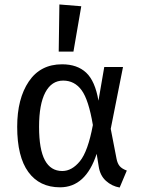

<svg xmlns="http://www.w3.org/2000/svg" viewBox="-20 -827 633 860"><path d="M421 -376 447 -527H531L476 -250L502 -116Q506 -95 516 -83Q526 -71 548 -63L516 13Q481 7 454.5 -17Q428 -41 422 -82L413 -138Q364 12 249 12Q157 12 107 -56.5Q57 -125 57 -259Q57 -385 109 -462Q161 -539 258 -539Q326 -539 366 -501.5Q406 -464 421 -376ZM155 -259Q155 -158 181 -109.5Q207 -61 259 -61Q302 -61 338 -105Q374 -149 396 -267Q377 -380 345.5 -423Q314 -466 263 -466Q211 -466 183 -413Q155 -360 155 -259ZM344 -799 309 -596H243L246 -807Z"/></svg>

Font: Fira GO
Style: Regular
Weight: 400
Designer: Carrois Corporate
Foundry: Carrois Corporate GbR
Version: Version 0.300